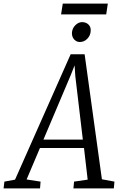

<svg xmlns="http://www.w3.org/2000/svg" viewBox="-80 -1052 672 1072"><path d="M-60 0 -55.5 -38 4 -49 314.5 -749H392.5L489 -51L559 -38L555.5 0H330L333.5 -38L409.5 -49L389 -225.5H143L68.5 -50L146.5 -38L143.5 0ZM162.5 -272.5H382.5L340.5 -627L336.5 -687L315 -632.5ZM366 -817.5Q353.5 -817.5 343.2 -824Q333 -830.5 327.2 -841.5Q321.5 -852.5 321.5 -866.5Q322.5 -893 340.2 -910.8Q358 -928.5 378 -928.5Q400 -928.5 413.8 -915.2Q427.5 -902 426.5 -881.5Q426 -855 408 -836.2Q390 -817.5 366 -817.5ZM270.5 -1032H522L513 -971.5H261Z"/></svg>

Font: Merriweather 24pt SemiCondensed Light
Style: Italic
Weight: 300
Width: 4
Italic angle: -7.8°
Designer: Eben Sorkin
Foundry: Eben Sorkin
Version: Version 2.101